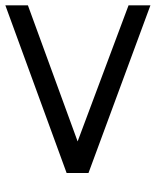

<svg xmlns="http://www.w3.org/2000/svg" viewBox="46 -612 567 698"><g transform="rotate(90 329.0 -263.5)"><path d="M0 -527.3 609.4 -302.2V-222.7L0 0V-82L494.6 -262.7L0 -447.8Z"/></g></svg>

Font: Kadhim
Style: Regular
Weight: 400
Designer: Developer/ Husham Jawad
Version: Version 1.00;December 29, 2020;FontCreator 13.0.0.2683 32-bi